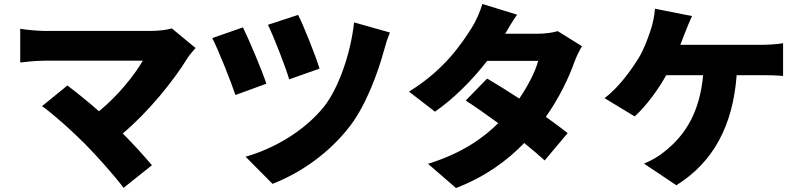

<svg xmlns="http://www.w3.org/2000/svg" viewBox="-20 -870 4040 968"><path d="M407 -146C473 -79 559 18 603 77L746 -37C707 -83 653 -143 599 -197C727 -305 856 -463 927 -580C936 -594 950 -609 966 -628L846 -727C821 -719 781 -714 736 -714C625 -714 275 -714 205 -714C171 -714 108 -720 82 -725V-555C104 -558 164 -564 205 -564C292 -564 613 -564 700 -564C655 -487 574 -387 479 -309C420 -361 362 -407 320 -439L192 -335C255 -290 349 -204 407 -146Z M1483 -795 1331 -745C1363 -678 1418 -537 1438 -470L1591 -524C1570 -593 1509 -744 1483 -795ZM1946 -706 1765 -757C1749 -603 1687 -425 1614 -333C1511 -204 1351 -117 1218 -80L1354 57C1497 1 1642 -99 1748 -239C1830 -348 1889 -516 1916 -616C1923 -642 1933 -676 1946 -706ZM1205 -732 1050 -678C1081 -619 1145 -457 1167 -391L1323 -448C1300 -517 1238 -664 1205 -732Z M2587 -796 2412 -850C2401 -811 2377 -759 2359 -731C2306 -647 2219 -517 2042 -408L2173 -307C2267 -372 2363 -468 2436 -563H2693C2680 -511 2642 -437 2598 -373C2540 -411 2482 -447 2436 -474L2328 -363C2373 -334 2432 -293 2492 -249C2415 -173 2310 -98 2138 -44L2279 78C2427 21 2537 -60 2623 -149C2664 -116 2700 -85 2726 -61L2842 -199C2814 -221 2775 -250 2732 -281C2801 -379 2849 -481 2875 -555C2886 -585 2901 -615 2914 -637L2792 -713C2766 -705 2726 -700 2693 -700H2527C2542 -726 2565 -765 2587 -796Z M3469 -789 3282 -826C3280 -792 3271 -748 3258 -711C3245 -673 3226 -620 3199 -576C3159 -512 3099 -429 3028 -375L3180 -283C3240 -338 3298 -418 3339 -491H3525C3508 -307 3437 -189 3329 -105C3305 -84 3267 -62 3227 -45L3390 64C3576 -52 3675 -236 3694 -491H3818C3841 -491 3887 -491 3928 -487V-652C3893 -646 3844 -644 3818 -644H3410L3432 -701C3441 -723 3456 -762 3469 -789Z"/></svg>

Font: Noto Sans TC Black
Style: Regular
Weight: 900
Designer: Ryoko NISHIZUKA 西塚涼子 (kana, bopomofo & ideographs); Paul D. Hunt (Latin, Greek & Cyrillic); Sandoll Communications 산돌커뮤니
Foundry: Adobe
Version: Version 2.004;hotconv 1.0.118;makeotfexe 2.5.65603